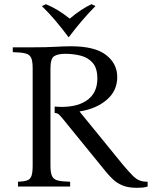

<svg xmlns="http://www.w3.org/2000/svg" viewBox="-20 -891 725 917"><path d="M634 6Q593 6 566 -5Q539 -16 520 -34Q501 -52 484 -73L278 -326Q265 -342 258.5 -346.5Q252 -351 241 -352V-382Q337 -374 391 -409Q445 -444 445 -516Q445 -565 423 -590.5Q401 -616 366 -625Q331 -634 292 -634Q256 -634 238.5 -622.5Q221 -611 221 -565V-100Q221 -66 228.5 -50Q236 -34 256 -29Q276 -24 315 -23V0H66V-23Q93 -24 108.5 -29Q124 -34 130 -50Q136 -66 136 -100V-565Q136 -600 128.5 -615.5Q121 -631 101 -636Q81 -641 41 -642V-665H136Q205 -665 245 -667.5Q285 -670 319 -670Q433 -670 486.5 -628.5Q540 -587 540 -523Q540 -457 489.5 -414Q439 -371 361 -359V-357L568 -103Q596 -70 613.5 -52.5Q631 -35 647 -29Q663 -23 685 -23V0Q672 4 659 5Q646 6 634 6ZM417 -871 436 -862Q403 -829 371 -791.5Q339 -754 309 -714H307Q277 -754 245.5 -791.5Q214 -829 180 -862L199 -871Q256 -848 313 -802Q339 -824 366 -842Q393 -860 417 -871Z"/></svg>

Font: Bona Nova SC
Style: Regular
Weight: 400
Designer: Mateusz Machalski
Foundry: Capitalics
Version: Version 4.001; ttfautohint (v1.8.4.7-5d5b)